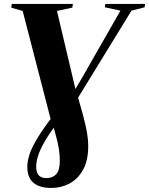

<svg xmlns="http://www.w3.org/2000/svg" viewBox="-20 -763 756 974"><path d="M240 190.5Q180.5 190.5 149.5 164.2Q118.5 138 118.5 82.5Q118.5 54.5 129.8 20Q141 -14.5 169.2 -61.2Q197.5 -108 247 -173L333 -262L392 -361L591 -709L512 -726L514.5 -743H716L713.5 -726L647 -709L339.5 -208L272 -141Q229 -84.5 205.5 -43Q182 -1.5 172.8 28.8Q163.5 59 163.5 82Q163.5 113 177 126.8Q190.5 140.5 215 140.5Q246.5 140.5 265 121Q283.5 101.5 283.5 52.5Q283.5 25 279 -6Q274.5 -37 262 -80.5L249.5 -127.5L240.5 -145L95 -707.5L37.5 -724L39.5 -743H349.5L347 -724.5L269 -707.5L367.5 -291L374 -275.5L400 -183Q415 -128 421.2 -91.5Q427.5 -55 427.5 -21.5Q427.5 50.5 401.8 97.5Q376 144.5 333.5 167.5Q291 190.5 240 190.5Z"/></svg>

Font: Merriweather 144pt ExtraBold
Style: Italic
Weight: 800
Italic angle: -7.8°
Version: Version 2.101